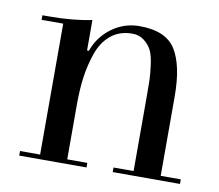

<svg xmlns="http://www.w3.org/2000/svg" viewBox="-60 -551 709 621"><g transform="rotate(10 294.0 -240.0)"><path d="M261 -15V0H40V-15H106V-445H35V-460H56Q135 -460 197 -473V-373H203Q220 -421 260.5 -450.5Q301 -480 351 -480Q438 -480 470 -428.5Q502 -377 502 -275V-15H568V0H347V-15H413V-261Q413 -295 412.5 -313.5Q412 -332 408 -362.5Q404 -393 396 -409.5Q388 -426 371.5 -439Q355 -452 332 -452Q291 -452 262.5 -429Q234 -406 220 -366Q206 -326 200.5 -285Q195 -244 195 -196V-15Z"/></g></svg>

Font: Elsie Swash Caps
Style: Regular
Weight: 400
Designer: Alejandro Inler
Foundry: Alejandro Inler
Version: 1.001